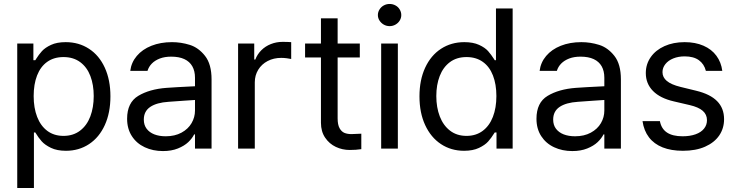

<svg xmlns="http://www.w3.org/2000/svg" viewBox="-20 -750 3716 969"><path d="M67 -530.4H148.5V-446.1H158.1Q159.2 -447.2 159.9 -448.7Q160.6 -450.3 161.6 -451.7Q175.8 -474.4 191.8 -492.1Q207.9 -509.7 237.6 -523.5Q267.3 -537.3 311.5 -537.3Q377.8 -537.3 429.2 -503.8Q480.7 -470.3 509 -408.3Q537.3 -346.3 537.3 -263.8Q537.3 -180.9 509 -118.8Q480.7 -56.6 429.6 -22.8Q378.5 11 312.8 11Q267.6 11 237.1 -3.8Q206.5 -18.6 190.1 -37.1Q173.7 -55.6 159.5 -79.4Q159.2 -80.1 158.8 -80.5Q158.5 -80.8 158.1 -81.5H151.2V198.9H67ZM300.4 -64.2Q349.4 -64.2 384 -90.5Q418.5 -116.7 435.8 -162.3Q453 -207.9 453 -265.2Q453 -321.8 436.1 -366.4Q419.2 -410.9 384.7 -436.5Q350.1 -462 300.4 -462Q252.1 -462 218.2 -437.8Q184.4 -413.7 167.1 -369.1Q149.9 -324.6 149.9 -265.2Q149.9 -205.5 167.5 -160Q185.1 -114.6 218.9 -89.4Q252.8 -64.2 300.4 -64.2Z M830.8 -236.2Q771.1 -232.4 738.4 -210.5Q705.8 -188.5 705.8 -146.4Q705.8 -119.1 720 -100.3Q734.1 -81.5 759 -71.8Q783.8 -62.2 816.3 -62.2Q862.2 -62.2 895.9 -80.5Q929.6 -98.8 946.8 -128.5Q964.1 -158.1 964.1 -192V-357.7Q964.1 -391.6 950.6 -415.4Q937.2 -439.2 910.4 -451.7Q883.6 -464.1 843.9 -464.1Q811.5 -464.1 786.9 -454.8Q762.4 -445.4 746.5 -429.4Q730.7 -413.3 724.4 -392.3H637.4Q642.6 -434.7 670.4 -467.7Q698.2 -500.7 744.1 -519Q790.1 -537.3 848.1 -537.3Q893.6 -537.3 937.8 -523.5Q982 -509.7 1014.8 -467.9Q1047.7 -426.1 1047.7 -349.4V0H964.1V-71.8H959.9Q949.9 -51.5 930.1 -32.6Q910.2 -13.8 877.8 -0.7Q845.3 12.4 802.5 12.4Q751.7 12.4 710.5 -6.9Q669.2 -26.2 645.4 -63.2Q621.5 -100.1 621.5 -150.6Q621.5 -232.4 677.8 -266.2Q734.1 -300.1 820.4 -306.6Q845.6 -308.4 878.3 -310.3Q910.9 -312.2 940.6 -313.5Q961.3 -314.9 969.6 -314.9L971 -245.9Q951 -244.8 907.6 -241.7Q864.3 -238.6 830.8 -236.2Z M1181.6 -530.4H1263.1V-449.6H1268.6Q1278.3 -475.8 1298.7 -496.2Q1319.1 -516.6 1347 -527.6Q1375 -538.7 1406.1 -538.7Q1430.2 -538.7 1449.6 -537.3V-452.3Q1441.6 -454.1 1427.3 -456Q1413 -457.9 1399.2 -457.9Q1361.2 -457.9 1330.8 -442Q1300.4 -426.1 1283.1 -397.8Q1265.9 -369.5 1265.9 -334.3V0H1181.6Z M1795.9 -459.9H1519.7V-530.4H1795.9ZM1684 -657.5V-152.6Q1684 -120.5 1693.7 -103.1Q1703.4 -85.6 1718.2 -79.4Q1733.1 -73.2 1753.8 -73.2Q1766.2 -73.2 1803.5 -75.3V2.8Q1777.3 6.9 1744.8 6.9Q1707.9 6.9 1674.9 -8.6Q1641.9 -24.2 1620.9 -55.2Q1599.8 -86.3 1599.8 -130.5V-657.5Z M1903.7 -530.4H1987.9V0H1903.7ZM1887.1 -674Q1887.1 -689.2 1895.4 -702.3Q1903.7 -715.5 1917.1 -722.7Q1930.6 -730 1946.5 -730Q1962 -730 1975.7 -722.7Q1989.3 -715.5 1997.2 -702.3Q2005.2 -689.2 2005.2 -674Q2005.2 -658.8 1997.2 -646.1Q1989.3 -633.3 1975.7 -625.7Q1962 -618.1 1946.5 -618.1Q1930.6 -618.1 1917.1 -625.7Q1903.7 -633.3 1895.4 -646.1Q1887.1 -658.8 1887.1 -674Z M2097 -263.8Q2097 -346.3 2125.7 -408.3Q2154.4 -470.3 2205.8 -503.8Q2257.3 -537.3 2323.5 -537.3Q2367.7 -537.3 2397.8 -523.5Q2427.8 -509.7 2443.4 -492.1Q2458.9 -474.4 2473.4 -451.7Q2474.4 -449.9 2475.1 -448.9Q2475.8 -447.9 2476.9 -446.1H2483.1V-707.2H2567.3V0H2485.8V-81.5H2476.9Q2475.5 -78.7 2474.1 -77.3Q2459.6 -53.9 2443.7 -35.9Q2427.8 -18 2397.3 -3.5Q2366.7 11 2322.2 11Q2256.6 11 2205.5 -22.8Q2154.4 -56.6 2125.7 -118.8Q2097 -180.9 2097 -263.8ZM2485.2 -265.2Q2485.2 -324.6 2467.9 -369.1Q2450.6 -413.7 2416.6 -437.8Q2382.6 -462 2334.6 -462Q2284.9 -462 2250.7 -436.5Q2216.5 -410.9 2199.2 -366.4Q2182 -321.8 2182 -265.2Q2182 -207.9 2199.6 -162.3Q2217.2 -116.7 2251.4 -90.5Q2285.6 -64.2 2334.6 -64.2Q2381.9 -64.2 2415.9 -89.4Q2449.9 -114.6 2467.5 -160Q2485.2 -205.5 2485.2 -265.2Z M2896.8 -236.2Q2837 -232.4 2804.4 -210.5Q2771.8 -188.5 2771.8 -146.4Q2771.8 -119.1 2785.9 -100.3Q2800.1 -81.5 2824.9 -71.8Q2849.8 -62.2 2882.3 -62.2Q2928.2 -62.2 2961.8 -80.5Q2995.5 -98.8 3012.8 -128.5Q3030 -158.1 3030 -192V-357.7Q3030 -391.6 3016.6 -415.4Q3003.1 -439.2 2976.3 -451.7Q2949.6 -464.1 2909.9 -464.1Q2877.4 -464.1 2852.9 -454.8Q2828.4 -445.4 2812.5 -429.4Q2796.6 -413.3 2790.4 -392.3H2703.4Q2708.6 -434.7 2736.4 -467.7Q2764.2 -500.7 2810.1 -519Q2856 -537.3 2914 -537.3Q2959.6 -537.3 3003.8 -523.5Q3048 -509.7 3080.8 -467.9Q3113.6 -426.1 3113.6 -349.4V0H3030V-71.8H3025.9Q3015.9 -51.5 2996 -32.6Q2976.2 -13.8 2943.7 -0.7Q2911.3 12.4 2868.4 12.4Q2817.7 12.4 2776.4 -6.9Q2735.2 -26.2 2711.3 -63.2Q2687.5 -100.1 2687.5 -150.6Q2687.5 -232.4 2743.8 -266.2Q2800.1 -300.1 2886.4 -306.6Q2911.6 -308.4 2944.2 -310.3Q2976.9 -312.2 3006.6 -313.5Q3027.3 -314.9 3035.6 -314.9L3036.9 -245.9Q3016.9 -244.8 2973.6 -241.7Q2930.2 -238.6 2896.8 -236.2Z M3435.4 -465.5Q3403.3 -465.5 3377.9 -455.1Q3352.6 -444.8 3338.1 -426.5Q3323.5 -408.1 3323.5 -386Q3323.5 -359.5 3345.6 -341.2Q3367.7 -322.9 3414 -311.5L3493.4 -292.1Q3564.6 -274.9 3599.4 -239.3Q3634.3 -203.7 3634.3 -148.5Q3634.3 -102.2 3609.8 -66.3Q3585.3 -30.4 3538.5 -9.7Q3491.7 11 3426.5 11Q3367.4 11 3324.1 -6.2Q3280.7 -23.5 3255.2 -57Q3229.6 -90.5 3222.7 -138.8H3310.4Q3317.7 -100.1 3346.2 -81.1Q3374.7 -62.2 3425.1 -62.2Q3462.4 -62.2 3490.3 -72.2Q3518.3 -82.2 3533.1 -100.7Q3548 -119.1 3548 -143.6Q3548 -172 3526.8 -190.6Q3505.5 -209.3 3461 -219.6L3380.9 -238.3Q3311.8 -254.1 3275.6 -290.9Q3239.3 -327.7 3239.3 -381.2Q3239.3 -426.1 3264.2 -461.7Q3289 -497.2 3333.6 -517.3Q3378.1 -537.3 3435.4 -537.3Q3489.3 -537.3 3530.4 -519.3Q3571.5 -501.4 3595.6 -468.6Q3619.8 -435.8 3625.3 -392.3H3542.5Q3533.8 -426.8 3507.3 -446.1Q3480.7 -465.5 3435.4 -465.5Z"/></svg>

Font: Pretendard Variable
Style: Regular
Weight: 400
Designer: Base glyphs from Inter by Rasmus Andersson; Hangul glyphs from Noto Sans CJK(Source Han Sans) by Jang Soo-young and Kang
Foundry: Kil Hyung-jin
Version: Version 1.100;FEAKit 1.0